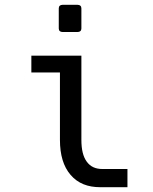

<svg xmlns="http://www.w3.org/2000/svg" viewBox="-20 -780 642 804"><path d="M241.7 -646H305.2C314.9 -646 320.8 -651.4 320.8 -660.6V-745.1C320.8 -754.4 314.9 -759.8 305.2 -759.8H241.7C231.9 -759.8 226.1 -754.4 226.1 -745.1V-660.6C226.1 -651.4 231.9 -646 241.7 -646ZM320.8 -194.3V-546.9H111.3V-476.6H231V-194.3C231 -131.3 245.6 -82.5 275.4 -47.9C306.2 -11.7 348.1 3.9 399.9 3.9H513.7V-72.3H408.7C380.9 -72.3 358.9 -81.5 343.3 -103C328.1 -123.5 320.8 -153.8 320.8 -194.3Z"/></svg>

Font: Hack
Style: Regular
Weight: 400
Monospace: yes
Designer: Christopher Simpkins
Foundry: Christopher Simpkins
Version: Version 2.010